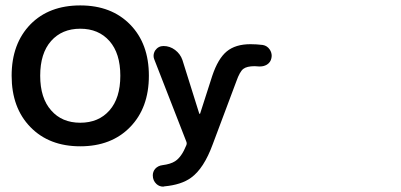

<svg xmlns="http://www.w3.org/2000/svg" viewBox="-20 -738 1496 716"><path d="M170.9 -326.2Q210.9 -280.3 279.3 -280.3Q347.7 -280.3 388.2 -326.2Q428.7 -372.1 428.7 -455.6Q428.7 -539.1 388.2 -585Q347.7 -630.9 279.3 -630.9Q210.9 -630.9 170.4 -585Q129.9 -539.1 129.9 -455.6Q129.9 -372.1 170.9 -326.2ZM93.8 -647.5Q163.1 -717.8 279.3 -717.8Q395.5 -717.8 465.3 -646.5Q535.2 -575.2 535.2 -455.6Q535.2 -335.9 465.3 -264.2Q395.5 -192.4 279.3 -192.4Q163.1 -192.4 93.3 -264.2Q23.4 -335.9 23.4 -455.6Q23.4 -575.2 93.8 -647.5ZM722.7 -315.4Q722.7 -313.5 724.6 -313.5Q726.6 -313.5 726.6 -315.4L771.5 -455.1Q793 -519.5 825.7 -546.4Q858.4 -573.2 914.1 -573.2Q936.5 -573.2 960 -570.3Q976.6 -567.4 986.3 -552.7Q993.2 -542 993.2 -529.3Q993.2 -525.4 992.2 -521.5Q989.3 -505.9 975.6 -497.1Q963.9 -490.2 950.2 -490.2Q948.2 -490.2 945.3 -490.2Q937.5 -491.2 929.7 -491.2Q900.4 -491.2 887.2 -481Q874 -470.7 861.3 -434.6L773.4 -200.2Q740.2 -109.4 692.4 -75.2Q656.2 -48.8 592.8 -43Q590.8 -42 588.9 -42Q574.2 -42 563.5 -51.8Q549.8 -64.5 549.8 -84Q549.8 -97.7 558.6 -108.4Q569.3 -120.1 585.9 -122.1Q616.2 -126 632.8 -136.7Q657.2 -152.3 674.8 -196.3Q677.7 -203.1 674.8 -210L555.7 -515.6Q552.7 -522.5 552.7 -529.3Q552.7 -540 558.6 -549.8Q570.3 -566.4 589.8 -566.4Q613.3 -566.4 632.8 -551.8Q652.3 -537.1 660.2 -514.6Z"/></svg>

Font: Gen Jyuu Gothic Bold
Style: Bold
Weight: 700
Designer: [Source Han Sans]
Ryoko NISHIZUKA  (kana & ideographs); Paul D. Hunt (Latin, Greek & Cyrillic); Wenlong ZHANG  (bopomofo
Version: Version 1.002.20150607